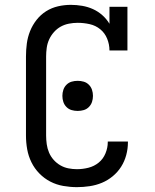

<svg xmlns="http://www.w3.org/2000/svg" viewBox="-20 -763 640 791"><path d="M297 8Q269 8 240.5 3Q212 -2 187 -15Q162 -28 142 -48.5Q122 -69 109.5 -94.5Q97 -120 92 -148Q87 -176 87 -205V-530Q87 -557 90.5 -583.5Q94 -610 104 -635Q114 -660 131 -681.5Q148 -703 170.5 -717Q193 -731 219 -737Q245 -743 272 -743Q295 -743 318.5 -739Q342 -735 363 -725.5Q384 -716 401.5 -700.5Q419 -685 431 -665V-735H505V-555H431Q431 -580 421.5 -603.5Q412 -627 393 -642.5Q374 -658 349.5 -663.5Q325 -669 300 -669Q282 -669 264 -665.5Q246 -662 230.5 -653.5Q215 -645 202.5 -631Q190 -617 182.5 -600.5Q175 -584 172.5 -566Q170 -548 170 -530V-205Q170 -187 172.5 -169Q175 -151 182 -134.5Q189 -118 201 -104.5Q213 -91 228.5 -82Q244 -73 261.5 -69.5Q279 -66 297 -66Q321 -66 344.5 -72Q368 -78 386.5 -93Q405 -108 414.5 -131Q424 -154 424 -177V-180H507V-176Q507 -150 500 -124Q493 -98 479 -76Q465 -54 444.5 -37Q424 -20 400 -10Q376 0 349.5 4Q323 8 297 8ZM300 -306Q287 -306 275 -309.5Q263 -313 254 -322Q245 -331 241 -343Q237 -355 237 -368Q237 -381 241 -393Q245 -405 254 -414Q263 -423 275 -426.5Q287 -430 300 -430Q313 -430 325 -426.5Q337 -423 346 -414Q355 -405 359 -393Q363 -381 363 -368Q363 -355 359 -343Q355 -331 346 -322Q337 -313 325 -309.5Q313 -306 300 -306Z"/></svg>

Font: Iosevka HT Extended
Style: Regular
Weight: 400
Width: 7
Monospace: yes
Designer: Belleve Invis
Foundry: Belleve Invis
Version: Version 32.3.0; ttfautohint (v1.8.4)